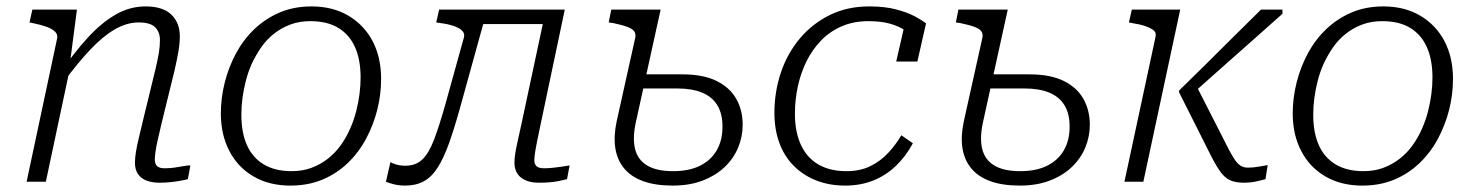

<svg xmlns="http://www.w3.org/2000/svg" viewBox="-20 -567 4596 599"><path d="M63 0H123L201 -367L199 -376L220 -537H81L72 -497L82 -495Q107 -490 125 -483.5Q143 -477 152 -468Q161 -459 158 -446ZM484 -182 525 -349Q532 -380 536.5 -406Q541 -432 541 -454Q541 -496 514.5 -521.5Q488 -547 434 -547Q384 -547 339 -520.5Q294 -494 252 -447.5Q210 -401 168 -340L179 -312Q222 -370 261 -411.5Q300 -453 337.5 -475Q375 -497 413 -497Q449 -497 464 -482Q479 -467 479 -442Q479 -422 475.5 -401.5Q472 -381 465 -351L428 -199Q419 -162 413 -136.5Q407 -111 404 -92.5Q401 -74 401 -59Q401 -38 410.5 -24Q420 -10 437.5 -3.5Q455 3 477 3Q494 3 509.5 1.5Q525 0 539.5 -2.5Q554 -5 566 -8L574 -51Q564 -51 551 -48.5Q538 -46 523.5 -44Q509 -42 493 -42Q478 -42 470.5 -48.5Q463 -55 463 -69Q463 -78 465 -93Q467 -108 472 -130Q477 -152 484 -182Z M1073 -167Q1084 -192 1091 -219Q1098 -246 1101.5 -273Q1105 -300 1105 -325Q1105 -381 1087.5 -420Q1070 -459 1035.5 -480Q1001 -501 948 -501Q914 -501 886 -490.5Q858 -480 835 -462Q812 -444 795 -419.5Q778 -395 765 -367Q754 -342 747 -315Q740 -288 736.5 -261.5Q733 -235 733 -209Q733 -153 750.5 -114Q768 -75 803 -54Q838 -33 890 -33Q924 -33 952 -43.5Q980 -54 1003 -72Q1026 -90 1043.5 -114.5Q1061 -139 1073 -167ZM669 -213Q669 -261 681 -309Q693 -357 716 -400Q739 -443 773.5 -476Q808 -509 852.5 -528Q897 -547 952 -547Q1018 -547 1067 -518Q1116 -489 1142.5 -438.5Q1169 -388 1169 -321Q1169 -272 1157 -224.5Q1145 -177 1122 -134Q1099 -91 1064.5 -58Q1030 -25 985.5 -6.5Q941 12 886 12Q820 12 771 -16.5Q722 -45 695.5 -96Q669 -147 669 -213Z M1369 -240Q1350 -173 1334 -131Q1318 -89 1297.5 -69.5Q1277 -50 1245 -50Q1228 -50 1215.5 -54Q1203 -58 1198 -61L1184 0Q1193 4 1209 8Q1225 12 1244 12Q1277 12 1301.5 -1Q1326 -14 1345 -43.5Q1364 -73 1381 -120.5Q1398 -168 1417 -237L1500 -537H1350L1341 -497L1354 -495Q1378 -492 1395.5 -486Q1413 -480 1422 -471Q1431 -462 1427 -449ZM1456 -492H1683L1694 -537H1465ZM1647 -67Q1647 -75 1649 -89Q1651 -103 1655.5 -125.5Q1660 -148 1667 -181L1742 -537H1683L1607 -181Q1600 -149 1595 -126.5Q1590 -104 1587.5 -88.5Q1585 -73 1585 -60Q1585 -29 1605.5 -13Q1626 3 1661 3Q1677 3 1692 2Q1707 1 1722 -2Q1737 -5 1749 -8L1757 -51Q1746 -49 1732.5 -47Q1719 -45 1704.5 -43.5Q1690 -42 1677 -42Q1661 -42 1654 -48.5Q1647 -55 1647 -67Z M2079 12Q2024 12 1986 -2Q1948 -16 1926.5 -42.5Q1905 -69 1899.5 -106Q1894 -143 1904 -189L1962 -450Q1964 -462 1958.5 -469.5Q1953 -477 1937.5 -483Q1922 -489 1893 -495L1879 -497L1887 -537H2041L1964 -187Q1953 -138 1961 -103.5Q1969 -69 1998.5 -51Q2028 -33 2080 -33Q2130 -33 2164 -50Q2198 -67 2216 -98Q2234 -129 2234 -172Q2234 -212 2218 -238.5Q2202 -265 2170.5 -278Q2139 -291 2093 -291H1957L1967 -335H2109Q2174 -335 2215.5 -314.5Q2257 -294 2277 -258.5Q2297 -223 2297 -178Q2297 -141 2283 -107Q2269 -73 2241.5 -46.5Q2214 -20 2173 -4Q2132 12 2079 12Z M2621 -33Q2664 -33 2696 -49Q2728 -65 2751.5 -90.5Q2775 -116 2792 -145L2828 -120Q2806 -79 2774.5 -49Q2743 -19 2703.5 -3.5Q2664 12 2617 12Q2567 12 2526.5 -4Q2486 -20 2456.5 -49.5Q2427 -79 2411.5 -121Q2396 -163 2396 -215Q2396 -280 2416 -340Q2436 -400 2475 -446.5Q2514 -493 2568.5 -520Q2623 -547 2692 -547Q2741 -547 2776.5 -537.5Q2812 -528 2835 -515.5Q2858 -503 2869 -494L2842 -375H2776L2803 -493Q2815 -489 2821.5 -483Q2828 -477 2831.5 -470Q2835 -463 2835 -456Q2835 -449 2833 -444Q2823 -459 2804 -472Q2785 -485 2757 -493Q2729 -501 2690 -501Q2643 -501 2606 -485Q2569 -469 2541.5 -440.5Q2514 -412 2496 -375.5Q2478 -339 2469 -297Q2460 -255 2460 -212Q2460 -156 2478.5 -115.5Q2497 -75 2533 -54Q2569 -33 2621 -33Z M3162 12Q3107 12 3069 -2Q3031 -16 3009.5 -42.5Q2988 -69 2982.5 -106Q2977 -143 2987 -189L3045 -450Q3047 -462 3041.5 -469.5Q3036 -477 3020.5 -483Q3005 -489 2976 -495L2962 -497L2970 -537H3124L3047 -187Q3036 -138 3044 -103.5Q3052 -69 3081.5 -51Q3111 -33 3163 -33Q3213 -33 3247 -50Q3281 -67 3299 -98Q3317 -129 3317 -172Q3317 -212 3301 -238.5Q3285 -265 3253.5 -278Q3222 -291 3176 -291H3040L3050 -335H3192Q3257 -335 3298.5 -314.5Q3340 -294 3360 -258.5Q3380 -223 3380 -178Q3380 -141 3366 -107Q3352 -73 3324.5 -46.5Q3297 -20 3256 -4Q3215 12 3162 12Z M3814 -100 3709 -306 3695 -270Q3741 -311 3789.5 -354Q3838 -397 3886.5 -440Q3935 -483 3981 -524V-537H3914Q3872 -496 3829 -453Q3786 -410 3743.5 -368Q3701 -326 3659 -285L3658 -280L3755 -87Q3772 -53 3786 -33Q3800 -13 3817 -5Q3834 3 3860 3Q3873 3 3885 1.5Q3897 0 3908 -3Q3919 -6 3928 -8L3935 -52Q3923 -50 3906.5 -47Q3890 -44 3873 -44Q3860 -44 3850.5 -50Q3841 -56 3832.5 -68.5Q3824 -81 3814 -100ZM3488 0H3547L3662 -537H3511L3502 -497L3512 -495Q3538 -491 3554.5 -485Q3571 -479 3579.5 -472Q3588 -465 3585 -452Z M4417 -167Q4428 -192 4435 -219Q4442 -246 4445.5 -273Q4449 -300 4449 -325Q4449 -381 4431.5 -420Q4414 -459 4379.5 -480Q4345 -501 4292 -501Q4258 -501 4230 -490.5Q4202 -480 4179 -462Q4156 -444 4139 -419.5Q4122 -395 4109 -367Q4098 -342 4091 -315Q4084 -288 4080.5 -261.5Q4077 -235 4077 -209Q4077 -153 4094.5 -114Q4112 -75 4147 -54Q4182 -33 4234 -33Q4268 -33 4296 -43.5Q4324 -54 4347 -72Q4370 -90 4387.5 -114.5Q4405 -139 4417 -167ZM4013 -213Q4013 -261 4025 -309Q4037 -357 4060 -400Q4083 -443 4117.5 -476Q4152 -509 4196.5 -528Q4241 -547 4296 -547Q4362 -547 4411 -518Q4460 -489 4486.5 -438.5Q4513 -388 4513 -321Q4513 -272 4501 -224.5Q4489 -177 4466 -134Q4443 -91 4408.5 -58Q4374 -25 4329.5 -6.5Q4285 12 4230 12Q4164 12 4115 -16.5Q4066 -45 4039.5 -96Q4013 -147 4013 -213Z"/></svg>

Font: Roboto Serif ExtraLight
Style: Italic
Weight: 250
Italic angle: -10°
Designer: Greg Gazdowicz
Foundry: Commercial Type
Version: Version 1.008